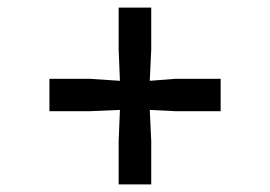

<svg xmlns="http://www.w3.org/2000/svg" viewBox="-20 -631 720 512"><path d="M296.4 -139.2H383.3V-254.4L379.4 -337.9L448.2 -334.5H568.4V-420.9H448.2L379.4 -415.5L383.3 -499.5V-610.8H296.4V-499.5L299.8 -415.5L219.2 -420.9H111.8V-334.5H219.2L299.8 -337.9L296.4 -254.4Z"/></svg>

Font: Merriweather Sans
Style: Regular
Weight: 400
Designer: Eben Sorkin ( eben@eyebytes.com )
Foundry: Eben Sorkin
Version: Version 1.003